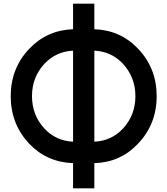

<svg xmlns="http://www.w3.org/2000/svg" viewBox="-20 -870 904 1038"><path d="M490 -596Q582 -592 645 -525Q678 -489 695 -445Q712 -401 712 -350Q712 -248 645 -175Q582 -108 490 -104ZM375 -596V-104Q283 -108 220 -175Q153 -248 153 -350Q153 -453 220 -525Q283 -592 375 -596ZM375 -850V-712Q233 -707 137 -605Q38 -500 38 -350Q38 -200 137 -94Q233 7 375 12V148H490V12Q630 8 724 -91Q827 -197 827 -350Q827 -501 727 -606Q632 -707 490 -712V-850Z"/></svg>

Font: Unageo
Style: SemiBold
Weight: 600
Designer: Richard Sepsi
Foundry: Richard Sepsi
Version: Version 2.000